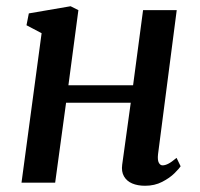

<svg xmlns="http://www.w3.org/2000/svg" viewBox="-20 -586 643 616"><path d="M487 -91Q485 -72.5 489.5 -64Q494 -55.5 501.5 -55.5Q510 -55.5 520.2 -60.8Q530.5 -66 546.5 -79.5L559.5 -52.5Q555 -45.5 539.8 -30.2Q524.5 -15 500.2 -2.5Q476 10 445.5 10Q421.5 10 404 2.5Q386.5 -5 377.8 -20.2Q369 -35.5 372 -57.5L399.5 -256.5H192L157 0H49L113.5 -479.5L65 -505L72.5 -543L206.5 -566L231.5 -553.5L199.5 -312.5H407L439 -553.5H547Z"/></svg>

Font: Merriweather 20pt Medium
Style: Italic
Weight: 500
Italic angle: -7.8°
Version: Version 2.101